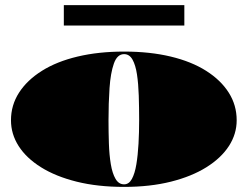

<svg xmlns="http://www.w3.org/2000/svg" viewBox="-20 -717 969 752"><path d="M466 -515Q567 -515 648.5 -495.5Q730 -476 787.5 -439.5Q845 -403 876 -354Q907 -305 907 -246Q907 -192 876.5 -145Q846 -98 788.5 -62Q731 -26 649.5 -5.5Q568 15 466 15Q362 15 280 -5.5Q198 -26 140.5 -62Q83 -98 53 -145Q23 -192 23 -246Q23 -305 54.5 -354Q86 -403 144 -439.5Q202 -476 284 -495.5Q366 -515 466 -515ZM466 -505Q439 -505 426 -468Q413 -431 409 -372Q405 -313 405 -246Q405 -200 406.5 -155Q408 -110 414 -74Q420 -38 432.5 -16.5Q445 5 466 5Q485 5 496.5 -16Q508 -37 514 -73Q520 -109 522.5 -154Q525 -199 525 -246Q525 -296 523.5 -342.5Q522 -389 516.5 -425.5Q511 -462 499 -483.5Q487 -505 466 -505ZM230 -617V-697H702V-617Z"/></svg>

Font: Kalnia SemiExpanded
Style: Bold
Weight: 700
Width: 6
Designer: Frida Medrano
Foundry: Frida Medrano
Version: Version 1.105